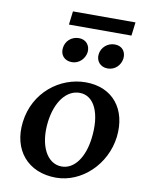

<svg xmlns="http://www.w3.org/2000/svg" viewBox="-96 -949 783 1025"><g transform="rotate(10 295.5 -436.0)"><path d="M279 9C418 9 543 -109 562 -261C580 -414 495 -520 349 -520C209 -520 74 -417 54 -253C35 -99 127 9 279 9ZM186 -278C200 -388 255 -459 326 -459C406 -459 448 -367 431 -231C418 -125 367 -55 299 -55C219 -55 170 -148 186 -278ZM196 -680C191 -643 214 -613 256 -613C294 -613 325 -643 330 -680C334 -716 311 -746 272 -746C230 -746 200 -716 196 -680ZM206 -808H545L554 -881H215ZM390 -680C385 -643 410 -613 450 -613C490 -613 519 -643 524 -680C528 -716 507 -746 466 -746C426 -746 394 -716 390 -680Z"/></g></svg>

Font: TPK Tissa Web SemiBold
Style: Italic
Weight: 600
Italic angle: -7°
Designer: Jacques Le Bailly, Suppakit Chalermlarp | Katatrad Co.,Ltd.
Foundry: Jacques Le Bailly, Cadson Demak Co.,Ltd.
Version: Version 5.000;Glyphs 3.1.2 (3151)